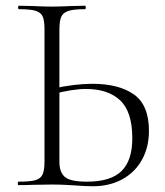

<svg xmlns="http://www.w3.org/2000/svg" viewBox="-20 -645 575 669"><path d="M241 1Q226 0 205.5 -1Q185 -2 160 -2L94 -1Q76 0 44 0Q42 0 42 -6Q42 -12 44 -12Q84 -12 102.5 -17Q121 -22 128 -36.5Q135 -51 135 -81V-544Q135 -574 128.5 -588Q122 -602 103.5 -607.5Q85 -613 46 -613Q43 -613 43 -619Q43 -625 46 -625L93 -624Q135 -622 159 -622Q188 -622 230 -624L276 -625Q279 -625 279 -619Q279 -613 276 -613Q237 -613 218.5 -607Q200 -601 193.5 -586.5Q187 -572 187 -542V-81Q187 -45 206 -28.5Q225 -12 283 -12Q366 -12 403.5 -49Q441 -86 441 -163Q441 -256 398.5 -295.5Q356 -335 280 -335Q232 -335 165 -317L164 -336Q239 -353 302 -353Q394 -353 446.5 -316Q499 -279 499 -189Q499 -132 474.5 -88Q450 -44 405.5 -20Q361 4 303 4Q277 4 241 1Z"/></svg>

Font: Cormorant Unicase Light
Style: Regular
Weight: 300
Designer: Christian Thalmann (Catharsis Fonts)
Foundry: Catharsis Fonts
Version: Version 4.000